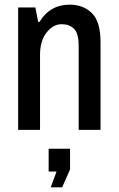

<svg xmlns="http://www.w3.org/2000/svg" viewBox="-20 -558 510 825"><path d="M58 0V-526H132L144 -464H150Q171 -500 204 -519Q237 -538 279 -538Q338 -538 375 -501.5Q412 -465 412 -376V0H318V-361Q318 -415 298 -434.5Q278 -454 245 -454Q208 -454 180 -418Q152 -382 152 -322V0ZM198 247 223 179H189V81H281V170L247 247Z"/></svg>

Font: Archivo Narrow Medium
Style: Regular
Weight: 500
Designer: Hector Gatti
Foundry: Omnibus-Type
Version: Version 3.002